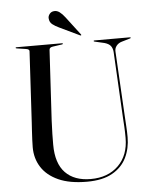

<svg xmlns="http://www.w3.org/2000/svg" viewBox="-59 -915 772 977"><g transform="rotate(-5 327.0 -427.0)"><path d="M556 -297.5 538 -633Q536.5 -652 527.2 -664Q518 -676 495.5 -682.5L445.5 -694Q441.5 -695.5 441.5 -697Q441.5 -700 445.5 -700H627Q631 -700 631 -697Q631 -695 625 -693.5L584 -681.5Q566.5 -676.5 556.2 -663.2Q546 -650 547.5 -633L566 -302.5Q567.5 -275.5 569.2 -249Q571 -222.5 571 -195Q571 -137.5 548 -90.2Q525 -43 475.2 -15Q425.5 13 345.5 13Q257.5 13 200 -13Q142.5 -39 114 -83.8Q85.5 -128.5 85.5 -185.5Q85.5 -200 86.5 -223.2Q87.5 -246.5 89 -270.2Q90.5 -294 91.5 -310L112 -674Q113 -684.5 94.5 -687L48 -694Q43 -695 43 -697Q43 -700 47 -700H280Q284.5 -700 284.5 -697Q284.5 -695 279.5 -694L231.5 -687Q214.5 -684.5 214 -672L193.5 -313.5Q191.5 -275.5 191 -243.8Q190.5 -212 190.5 -190Q190.5 -94 236.5 -46.5Q282.5 1 366 1Q454.5 1 507.5 -51.2Q560.5 -103.5 560.5 -192Q560.5 -223 559 -249.5Q557.5 -276 556 -297.5ZM309.5 -829.5 379.5 -737.5Q382.5 -734.5 381 -732Q379.5 -730 375.5 -732L272 -781.5Q253.5 -790 239 -801.2Q224.5 -812.5 223.5 -832.5Q222.5 -843.5 231 -854.5Q239.5 -865.5 255 -866.5Q269 -867.5 282.2 -857.8Q295.5 -848 309.5 -829.5Z"/></g></svg>

Font: Fraunces 144pt S000
Style: Regular
Weight: 400
Version: Version 1.000; ttfautohint (v1.8.3)